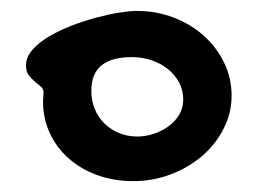

<svg xmlns="http://www.w3.org/2000/svg" viewBox="-20 -543 474 353"><path d="M59.1 -356.9Q59.1 -361.3 59.6 -365.2Q60.1 -369.1 60.1 -373Q60.1 -379.9 54.9 -384Q49.8 -388.2 43.9 -393.1Q38.1 -397.9 33 -404.5Q27.8 -411.1 27.8 -422.9Q27.8 -438 39.6 -451.4Q51.3 -464.8 69.8 -475.8Q88.4 -486.8 111.1 -495.6Q133.8 -504.4 156.5 -510.5Q179.2 -516.6 199 -519.8Q218.8 -522.9 231 -522.9Q267.6 -522.9 299.3 -510.7Q331.1 -498.5 354.7 -477.3Q378.4 -456.1 392.1 -427.7Q405.8 -399.4 405.8 -367.2Q405.8 -335.4 391.4 -306.9Q377 -278.3 352.3 -256.8Q327.6 -235.4 294.7 -222.7Q261.7 -210 225.1 -210Q189 -210 158.4 -221.2Q127.9 -232.4 106 -252Q84 -271.5 71.5 -298.3Q59.1 -325.2 59.1 -356.9ZM232.9 -292Q246.6 -292 261.5 -296.6Q276.4 -301.3 288.8 -310.1Q301.3 -318.8 309.1 -331.5Q316.9 -344.2 316.9 -359.9Q316.9 -376.5 309.6 -390.6Q302.2 -404.8 289.6 -415.3Q276.9 -425.8 259.5 -431.9Q242.2 -438 222.2 -438Q185.5 -438 166.7 -422.9Q147.9 -407.7 147.9 -376Q147.9 -357.9 154.3 -342.5Q160.6 -327.1 172.1 -315.9Q183.6 -304.7 199 -298.3Q214.4 -292 232.9 -292Z"/></svg>

Font: Gochi Hand Cyrillic
Style: Regular
Weight: 400
Designer: Juan Pablo del Peral; Denis Ignatov
Foundry: Juan Pablo del Peral; Denis Ignatov
Version: Version 1.00 June 29, 2018, initial release